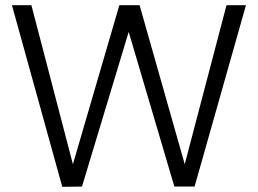

<svg xmlns="http://www.w3.org/2000/svg" viewBox="-20 -719 995 740"><path d="M928 -699 730 0H652L476 -596L296 0L220 1L26 -699H101L261 -86L440 -699H518L692 -86L853 -699Z"/></svg>

Font: A Bank Premium Light
Style: Regular
Weight: 300
Designer: Ninad Kale (Devanagari), Jonny Pinhorn (Latin), Htun Naung (Myanmar)
Foundry: Indian Type Foundry
Version: 4.004